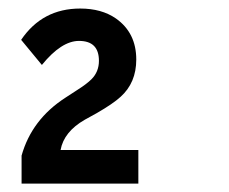

<svg xmlns="http://www.w3.org/2000/svg" viewBox="-20 -878 540 452"><path d="M30.8 -445.8V-511.7Q54.7 -596.7 133.8 -647.9L161.6 -666Q184.1 -680.2 195.3 -691.4Q212.9 -709 212.9 -734.9Q212.9 -781.7 166 -781.7Q124.5 -781.7 78.6 -725.1L29.8 -784.2Q79.6 -857.9 168.9 -857.9Q219.2 -857.9 252.9 -834.5Q300.8 -800.8 300.8 -737.8Q300.8 -683.1 263.7 -649.9Q246.1 -633.8 208 -611.8L179.7 -596.2Q130.4 -567.9 122.6 -524.9H305.7V-445.8Z"/></svg>

Font: BIZ UDGothic
Style: Bold
Weight: 700
Monospace: yes
Designer: TypeBank Co., Ltd.
Foundry: Morisawa Inc.
Version: Version 1.05